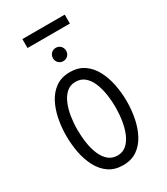

<svg xmlns="http://www.w3.org/2000/svg" viewBox="-255 -1174 1127 1295"><g transform="rotate(-30 308.0 -526.5)"><path d="M308 12Q243 12 198 -19.2Q153 -50.5 125.5 -102.8Q98 -155 85.5 -219.2Q73 -283.5 73 -350Q73 -416.5 85.5 -480.8Q98 -545 125.5 -597.2Q153 -649.5 198 -680.8Q243 -712 308 -712Q373 -712 418 -680.8Q463 -649.5 490.5 -597.2Q518 -545 530.8 -480.8Q543.5 -416.5 543.5 -350Q543.5 -283.5 530.8 -219.2Q518 -155 490.5 -102.8Q463 -50.5 418 -19.2Q373 12 308 12ZM308 -63.5Q349 -63.5 377.5 -88.8Q406 -114 423.8 -156Q441.5 -198 449.5 -248.8Q457.5 -299.5 457.5 -350Q457.5 -405.5 449.5 -456.8Q441.5 -508 424 -548.5Q406.5 -589 378 -612.8Q349.5 -636.5 308 -636.5Q267 -636.5 238.5 -611.2Q210 -586 192.2 -544.2Q174.5 -502.5 166.5 -451.8Q158.5 -401 158.5 -350Q158.5 -295 166.5 -243.8Q174.5 -192.5 192.2 -151.8Q210 -111 238.5 -87.2Q267 -63.5 308 -63.5ZM308 -798Q286.5 -798 271.8 -812.8Q257 -827.5 257 -849Q257 -871.5 271.8 -886.5Q286.5 -901.5 308 -901.5Q330.5 -901.5 345 -886.5Q359.5 -871.5 359.5 -849Q359.5 -827.5 345 -812.8Q330.5 -798 308 -798ZM143 -995.5V-1065H473V-995.5Z"/></g></svg>

Font: Overpass Mono
Style: Regular
Weight: 400
Designer: Delve Withrington, Dave Bailey
Foundry: Delve Fonts LLC
Version: Version 4.000